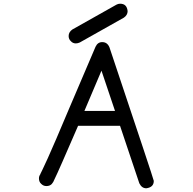

<svg xmlns="http://www.w3.org/2000/svg" viewBox="-20 -1019 1040 1035"><path d="M600 -421H435L527 -638ZM389 -785C396 -785 403 -787 410 -790L648 -924C661 -933 668 -945 668 -959C665 -986 652 -999 627 -999C620 -999 614 -997 608 -994L370 -860C357 -851 350 -839 350 -825C350 -814 354 -804 362 -797C369 -789 378 -785 389 -785ZM769 -4C796 -8 809 -21 809 -44C809 -49 729 -289 570 -764C562 -783 549 -792 531 -792C515 -792 503 -784 495 -767L351 -430C299 -306 261 -218 238 -167C214 -115 201 -87 198 -82L197 -79C192 -72 190 -65 190 -57C190 -45 194 -35 202 -28C210 -20 219 -16 230 -16C243 -16 252 -20 259 -27C265 -34 270 -42 273 -51C290 -85 332 -182 401 -341H627L731 -31C740 -13 752 -4 769 -4Z"/></svg>

Font: linja lipamanka normal
Style: Regular
Weight: 400
Version: Version 1.000;February 20, 2023;FontCreator 14.0.0.2901 64-b